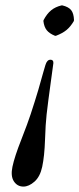

<svg xmlns="http://www.w3.org/2000/svg" viewBox="-20 -459 293 708"><path d="M66.4 229Q43.9 229 31.2 209.7Q18.6 190.4 25.9 155.8Q33.7 118.7 58.6 55.7Q83 -6.8 92.8 -37.1Q108.9 -85.9 121.1 -127L139.6 -192.4Q146 -215.3 147.5 -219.2Q153.3 -238.8 166 -238.8Q177.7 -238.8 176.8 -226.1Q176.8 -224.6 167 -154.1Q157.2 -83.5 151.9 -37.1Q147.9 -2.4 146 57.1Q144 116.7 135.7 155.8Q127.9 192.4 107.2 210.7Q86.4 229 66.4 229ZM252.9 -384.8 252 -380.9Q240.2 -360.8 225.6 -348.6Q210.9 -336.4 186.5 -327.1H182.6Q162.1 -335.4 152.3 -347.7Q142.6 -359.9 140.1 -380.9L140.6 -384.8Q153.3 -408.7 168.7 -421.1Q184.1 -433.6 206.5 -439H210.4Q232.9 -433.6 242.4 -421.6Q252 -409.7 252.9 -384.8Z"/></svg>

Font: Linux Biolinum G
Style: Italic
Weight: 400
Italic angle: -12°
Designer: Philipp H. Poll
Foundry: Philipp H. Poll
Version: Version 0.5.1